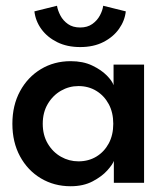

<svg xmlns="http://www.w3.org/2000/svg" viewBox="-20 -635 585 667"><path d="M375.5 0V-76Q371.5 -64 352.8 -43Q334 -22 301.8 -5Q269.5 12 225.5 12Q168 12 122 -15.5Q76 -43 49.5 -92Q23 -141 23 -205Q23 -269 49.5 -318Q76 -367 122 -394.8Q168 -422.5 225.5 -422.5Q268.5 -422.5 300 -407.5Q331.5 -392.5 350.8 -373Q370 -353.5 374.5 -339V-410.5H480.5V0ZM128.5 -205Q128.5 -165.5 146 -136Q163.5 -106.5 191.8 -90.5Q220 -74.5 252.5 -74.5Q287.5 -74.5 314.8 -91Q342 -107.5 357.8 -136.8Q373.5 -166 373.5 -205Q373.5 -244 357.8 -273.2Q342 -302.5 314.8 -319.2Q287.5 -336 252.5 -336Q220 -336 191.8 -319.8Q163.5 -303.5 146 -274Q128.5 -244.5 128.5 -205ZM258.5 -471.5Q213 -471.5 178.8 -488.5Q144.5 -505.5 124 -533.5Q103.5 -561.5 99.5 -595.5L178 -615Q180.5 -599 189.8 -581.2Q199 -563.5 216 -551.5Q233 -539.5 258.5 -539.5Q283.5 -539.5 300.5 -551.5Q317.5 -563.5 327 -581.2Q336.5 -599 338.5 -615L417 -595.5Q413.5 -563 393.5 -534.8Q373.5 -506.5 339.2 -489Q305 -471.5 258.5 -471.5Z"/></svg>

Font: League Spartan Thin Medium
Style: Regular
Weight: 500
Version: Version 2.002